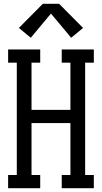

<svg xmlns="http://www.w3.org/2000/svg" viewBox="-20 -997 540 1017"><path d="M23 0V-70H69V-665H23V-735H193V-665H147V-415H353V-665H307V-735H477V-665H431V-70H477V0H307V-70H353V-345H147V-70H193V0ZM143 -797 80 -849 207 -977H293L420 -849L357 -797L250 -925Z"/></svg>

Font: Iosevka Slab
Style: Regular
Weight: 400
Monospace: yes
Designer: Belleve Invis
Foundry: Belleve Invis
Version: Version 11.2.4; ttfautohint (v1.8.3)